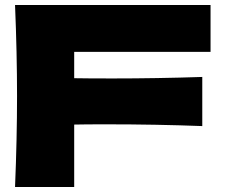

<svg xmlns="http://www.w3.org/2000/svg" viewBox="-20 -746 900 766"><path d="M820 -539H276V-434Q327 -433 429 -433Q605 -433 787 -439V-243Q605 -250 403 -250Q319 -250 276 -249V0H40Q48 -194 48 -363Q48 -532 40 -726H820Z"/></svg>

Font: Mantou Sans
Style: Regular
Weight: 400
Designer: Mant0u / artakana
Foundry: Mant0u / artakana
Version: Version 1.001;October 22, 2023;FontCreator 14.0.0.2901 64-bi